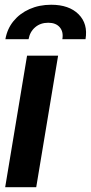

<svg xmlns="http://www.w3.org/2000/svg" viewBox="-20 -777 377 797"><path d="M1.5 0 92.3 -545.9H221.2L130.4 0ZM2.4 -614.3Q9.8 -657.2 35.9 -689.2Q62 -721.2 102.5 -739.3Q143.1 -757.3 192.4 -757.3Q266.6 -757.3 306.2 -717.8Q345.7 -678.2 335 -614.3H238.8Q244.1 -645 228 -663.8Q211.9 -682.6 180.2 -682.6Q147.9 -682.6 126 -663.8Q104 -645 98.6 -614.3Z"/></svg>

Font: Inter Tight SemiBold
Style: Italic
Weight: 600
Italic angle: -9.39999°
Designer: Rasmus Andersson
Foundry: rsms
Version: Version 3.004